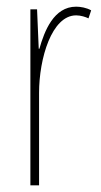

<svg xmlns="http://www.w3.org/2000/svg" viewBox="-20 -555 302 575"><path d="M208 -535C141 -535 113 -462 98 -409H96L91 -527H71V0H97V-277C97 -380 135 -509 208 -509C222 -509 237 -504 245 -500L253 -524C239 -532 221 -535 208 -535Z"/></svg>

Font: Noto Sans Gurmukhi UI ExtraCondensed Thin
Style: Regular
Weight: 100
Width: 2
Designer: Jelle Bosma - Monotype Design Team
Foundry: Monotype Imaging Inc.
Version: Version 2.004